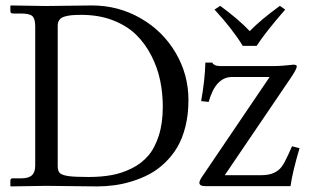

<svg xmlns="http://www.w3.org/2000/svg" viewBox="-20 -666 1112 687"><path d="M848.6 -502Q811.5 -562.5 747.6 -631.8L768.1 -645Q834.5 -596.2 873.5 -554.7Q914.1 -596.2 981.4 -645L1000.5 -631.8Q930.2 -551.3 898.4 -502ZM766.6 -429.7H961.9Q975.1 -429.7 991 -430.9Q1006.8 -432.1 1017.6 -433.3Q1028.3 -434.6 1028.8 -434.6Q1042 -434.6 1042 -428.7Q1042 -418.9 1020 -386.7L784.2 -39.1H913.6Q941.9 -39.1 960 -47.4Q978 -55.7 988.5 -70.3Q999 -85 1012.2 -114.3L1024.9 -142.6L1051.8 -135.7Q1026.9 -52.2 1019.5 0H715.8Q693.4 0 693.4 -11.7Q693.4 -19 702.1 -32.2L944.8 -390.6H810.5Q751.5 -390.6 726.6 -301.3L699.7 -304.2Q713.4 -380.9 714.8 -441.9H739.7Q741.2 -437 748.5 -433.3Q755.9 -429.7 766.6 -429.7ZM17.1 -19Q17.1 -27.8 24.4 -27.8H54.2Q82 -27.8 94 -38.6Q106 -49.3 106 -73.7V-571.8Q106 -599.1 95.7 -608.4Q85.4 -617.7 54.2 -617.7H25.9Q17.1 -617.7 17.1 -626.5V-644.5L18.6 -646.5L144.5 -644.5Q274.9 -646.5 308.6 -646.5Q403.3 -646.5 482.9 -600.8Q562.5 -555.2 608.4 -477.3Q654.3 -399.4 654.3 -308.1Q654.3 -256.8 643.6 -213.6Q632.8 -170.4 614.3 -139.2Q595.7 -107.9 569.8 -83.3Q543.9 -58.6 515.1 -43.2Q486.3 -27.8 453.4 -17.6Q420.4 -7.3 389.4 -3.2Q358.4 1 326.7 1L144.5 -1L18.6 1L17.1 -1ZM186.5 -71.8Q186.5 -54.7 193.8 -47.1Q201.2 -39.6 223.6 -36.1Q246.1 -32.7 296.4 -32.7Q341.3 -32.7 378.4 -39.3Q415.5 -45.9 450.7 -63.2Q485.8 -80.6 509.8 -108.2Q533.7 -135.7 548.1 -180.4Q562.5 -225.1 562.5 -283.7Q562.5 -332 553.2 -377.4Q543.9 -422.9 522 -466.1Q500 -509.3 467.3 -541.5Q434.6 -573.7 384.3 -593.3Q334 -612.8 271.5 -612.8Q250 -612.8 236.8 -611.6Q223.6 -610.4 210.9 -606.7Q198.2 -603 192.4 -594.7Q186.5 -586.4 186.5 -573.7Z"/></svg>

Font: Libertinage
Style: b
Weight: 400
Designer: OSP
Foundry: OSP
Version: Version 1.0; 2008; OFL relea